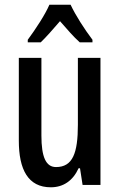

<svg xmlns="http://www.w3.org/2000/svg" viewBox="-20 -786 509 816"><path d="M280 -766H190C172 -724 132 -663 98 -617V-606H153C175 -627 205 -661 235 -696C265 -662 292 -630 319 -606H373V-617C339 -662 301 -721 280 -766ZM407 -540H311V-256C311 -135 289 -76 218 -76C175 -76 156 -119 156 -210V-540H60V-188C60 -66 99 10 196 10C249 10 290 -18 314 -71H320L331 0H407Z"/></svg>

Font: Noto Sans Lao ExtraCondensed Medium
Style: Regular
Weight: 500
Width: 2
Designer: Monotype Design Team
Foundry: Monotype Imaging Inc.
Version: Version 2.003